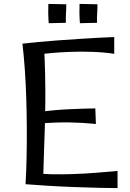

<svg xmlns="http://www.w3.org/2000/svg" viewBox="-20 -960 668 985"><path d="M111 -15Q115 -81 116.5 -155.5Q118 -230 117.5 -308Q117 -386 114.5 -462Q112 -538 107 -608Q102 -678 95 -736L205 -739Q210 -653 211.5 -579Q213 -505 212.5 -438Q212 -371 210 -306Q208 -241 205.5 -173Q203 -105 201 -28ZM583 5Q544 5 484.5 3.5Q425 2 357.5 -0.5Q290 -3 225 -7Q160 -11 111 -15L155 -73Q195 -67 246.5 -66Q298 -65 355.5 -67Q413 -69 471 -73.5Q529 -78 583 -83ZM472 -324Q404 -331 335 -332Q266 -333 176 -326V-385Q256 -396 332 -399.5Q408 -403 469 -404ZM566 -684Q512 -692 454 -694Q396 -696 342 -694Q288 -692 244.5 -688Q201 -684 176 -681L95 -736Q127 -740 175.5 -744.5Q224 -749 279 -753Q334 -757 388.5 -760.5Q443 -764 489.5 -766.5Q536 -769 566 -770ZM230 -841Q228 -864 227.5 -891Q227 -918 228 -940L320 -938Q320 -913 318.5 -891Q317 -869 318 -843ZM390 -841Q388 -864 387.5 -891Q387 -918 388 -940L480 -938Q480 -913 478.5 -891Q477 -869 478 -843Z"/></svg>

Font: Marhey Light
Style: Regular
Weight: 300
Designer: Nur Syamsi & Bustanul Arifin
Foundry: Namelatype
Version: Version 1.000